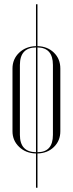

<svg xmlns="http://www.w3.org/2000/svg" viewBox="-20 -719 344 907"><path d="M150 -699H157V-501Q204 -500 234.5 -470.5Q265 -441 265 -395V-99Q265 -54 234.5 -24.5Q204 5 157 6V168H150V6Q102 5 70.5 -25Q39 -55 39 -99V-395Q39 -440 70.5 -470Q102 -500 150 -501ZM157 -495V0Q230 0 230 -82V-412Q230 -494 157 -495ZM150 0V-495Q74 -494 74 -412V-82Q74 -1 150 0Z"/></svg>

Font: Moniqa ExtLt Narrow Display
Style: Regular
Weight: 200
Width: 4
Designer: Rajesh Rajput
Foundry: Rajesh Rajput
Version: Version 1.000